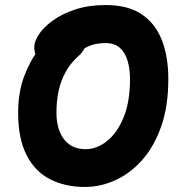

<svg xmlns="http://www.w3.org/2000/svg" viewBox="-20 -731 740 762"><path d="M317 11Q239 11 179 -19.5Q119 -50 85.5 -115.5Q52 -181 52 -283Q52 -365 76 -428.5Q100 -492 135.5 -536.5Q171 -581 207.5 -603.5Q244 -626 268 -626Q299 -626 312 -616Q325 -606 325 -580Q325 -559 316.5 -541.5Q308 -524 294 -511Q262 -483 242 -448Q222 -413 213 -372Q204 -331 204 -283Q204 -242 216.5 -209.5Q229 -177 255 -158Q281 -139 320 -139Q364 -139 404.5 -171Q445 -203 470.5 -265Q496 -327 496 -417Q496 -457 486.5 -489.5Q477 -522 456 -541Q435 -560 400 -560Q364 -560 338 -550Q312 -540 292 -522.5Q272 -505 252 -485Q240 -474 226 -466Q212 -458 197 -458Q165 -458 140.5 -483Q116 -508 116 -544Q116 -567 135 -595.5Q154 -624 191 -650.5Q228 -677 280.5 -694Q333 -711 400 -711Q486 -711 540.5 -675.5Q595 -640 621.5 -574Q648 -508 648 -417Q648 -309 619.5 -228.5Q591 -148 543.5 -95Q496 -42 437 -15.5Q378 11 317 11Z"/></svg>

Font: Shantell Sans Light
Style: Bold
Weight: 700
Version: Version 1.011;[c5ecc13dd]